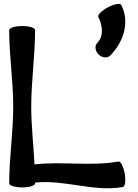

<svg xmlns="http://www.w3.org/2000/svg" viewBox="-20 -957 722 1002"><path d="M493 -869C516 -823 522 -768 488 -733C473 -719 476 -692 494 -673C513 -655 540 -652 555 -667C626 -738 658 -843 613 -931C608 -942 576 -936 543 -919C510 -901 488 -879 493 -869ZM28 -800C28 -666 49 -534 49 -400C49 -266 28 -134 28 0C28 12 59 21 96 21C133 21 163 12 163 0V-4C316 -21 469 46 621 19C633 17 637 -14 631 -51C624 -88 610 -116 598 -114C454 -88 305 -116 160 -99C155 -200 143 -300 143 -400C143 -534 163 -666 163 -800C163 -812 133 -821 96 -821C59 -821 28 -812 28 -800Z"/></svg>

Font: Nupuram Expanded Bold
Style: Regular
Weight: 700
Width: 7
Designer: Santhosh Thottingal (santhosh.thottingal@gmail.com)
Foundry: SMC
Version: Version 1.000